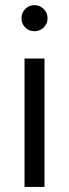

<svg xmlns="http://www.w3.org/2000/svg" viewBox="-20 -738 273 758"><path d="M76.8 0V-507H155.7V0ZM64.8 -665.8Q64.8 -687.4 79.6 -702.5Q94.3 -717.7 115.9 -717.7Q137.5 -717.7 152.6 -702.5Q167.7 -687.4 167.7 -665.8Q167.7 -644.3 152.6 -629.5Q137.5 -614.8 115.9 -614.8Q94.3 -614.8 79.6 -629.5Q64.8 -644.3 64.8 -665.8Z"/></svg>

Font: Hind Variable Light
Style: Regular
Weight: 300
Designer: Manushi Parikh, Satya Rajpurohit
Foundry: Indian Type Foundry
Version: Version 3.000